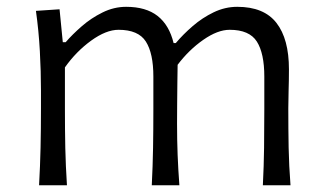

<svg xmlns="http://www.w3.org/2000/svg" viewBox="-20 -549 957 569"><path d="M759 0H840.9Q836.5 -57.6 835.4 -111.1Q834.4 -164.6 834.4 -228.7Q834.4 -251.5 835.3 -280.8Q836.3 -310.1 836.3 -343.5Q836.3 -433.7 799.2 -481.2Q762.2 -528.8 683.1 -528.8Q647 -528.8 613.3 -512.6Q579.6 -496.4 551 -471.6Q522.4 -446.9 500.9 -421.3H494.5Q481.6 -474.5 447.1 -501.7Q412.5 -528.8 353.8 -528.8Q317.7 -528.8 283.9 -512.1Q250.1 -495.5 222.2 -471.1Q194.3 -446.8 174.6 -423.9H166.1L156.5 -521.5L86.5 -516.8Q94.8 -457.6 98.1 -397.4Q101.4 -337.3 101.4 -280.7V-228.7Q101.4 -164.6 100.2 -111.1Q99 -57.6 95.8 0H178.4Q174.7 -57.6 173.5 -110.7Q172.4 -163.8 172.4 -225.9V-349.3Q205.6 -396.3 250 -428.5Q294.5 -460.7 331.3 -460.7Q390.1 -460.7 412.3 -425.8Q434.5 -390.9 434.5 -322.1V-225.9Q434.5 -163.8 433.6 -110.7Q432.7 -57.6 429.8 0H511.6Q508.1 -46.7 506.4 -90.2Q504.7 -133.7 504.7 -182.6Q504.7 -206.9 505 -238.6Q505.3 -270.3 505.6 -301.8Q506 -333.3 506.4 -357Q539.8 -401.2 582.5 -431Q625.1 -460.7 660.6 -460.7Q719 -460.7 741.2 -425.8Q763.3 -390.9 763.3 -322.1V-225.9Q763.3 -163.8 762.6 -110.7Q761.9 -57.6 759 0Z"/></svg>

Font: Pinar-VF
Style: Regular
Weight: 300
Designer: Amin Abedi
Version: Version 3.0